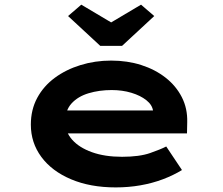

<svg xmlns="http://www.w3.org/2000/svg" viewBox="-20 -806 971 836"><path d="M483.9 10Q373 10 289.4 -25.4Q205.8 -60.7 160 -122.7Q114.3 -184.6 114.3 -263.3Q114.3 -328.2 142 -379.7Q169.8 -431.2 218.6 -467.2Q267.4 -503.2 330.7 -522.7Q394 -542.2 464 -542.2Q534.6 -542.2 595.2 -522.8Q655.7 -503.4 701.2 -467.7Q746.6 -432 771.7 -382.9Q796.8 -333.8 795.2 -274L794.2 -225.1H230.9L207.9 -324.9H663.8L646.6 -301.9V-322.4Q643.3 -348.9 617.5 -369.5Q591.8 -390 552.1 -402Q512.5 -413.9 466.3 -413.9Q412.1 -413.9 365.8 -400Q319.6 -386.2 291.7 -355.8Q263.9 -325.4 263.9 -275.5Q263.9 -231.8 294.3 -197.6Q324.7 -163.3 380.4 -143.3Q436.1 -123.3 511.4 -123.3Q587.2 -123.3 633.9 -139.7Q680.6 -156.1 703.8 -168.2L772.3 -65.6Q734.9 -42.7 688.8 -25.3Q642.7 -8 591 1Q539.3 10 483.9 10ZM416.4 -606.4 276.4 -736.1 333.9 -785.7 479 -699.5H449L594.1 -785.7L651.6 -736.1L511.6 -606.4Z"/></svg>

Font: Lexend Zetta
Style: Regular
Weight: 400
Designer: Bonnie Shaver-Troup, Thomas Jockin
Foundry: Lexend
Version: Version 1.007